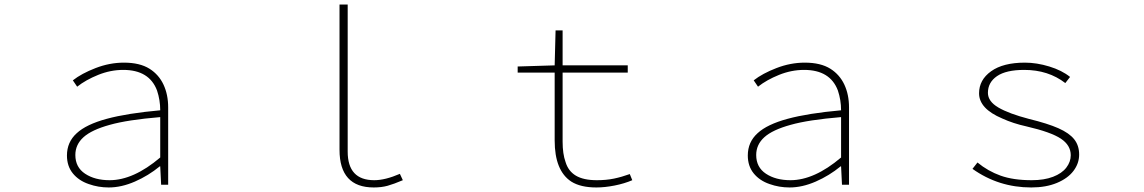

<svg xmlns="http://www.w3.org/2000/svg" viewBox="-20 -814 5040 846"><path d="M371 -3Q327 -18 301 -50Q275 -82 275 -129Q275 -188 318 -227Q360 -266 450.5 -290.5Q541 -315 686 -328Q686 -373 672 -415Q638 -506 523 -506Q467 -506 412.5 -484Q358 -462 320 -432L301 -460Q339 -490 401 -514Q463 -538 526 -538Q596 -538 639 -511Q680 -485 700.5 -441Q721 -397 721 -341V0H690L686 -81H684Q634 -40 574.5 -14Q515 12 459 12Q413 12 371 -3ZM686 -120V-298Q542 -286 464 -264Q384 -242 348 -209.5Q312 -177 312 -131Q312 -77 355 -48.5Q398 -20 463 -20Q568 -20 686 -120Z M1476 -154V-794H1512V-146Q1512 -20 1629 -20Q1677 -20 1742 -48L1755 -20Q1715 -3 1688 4.5Q1661 12 1627 12Q1476 12 1476 -154Z M2497 -14Q2424 -62 2424 -195V-494H2261V-521L2424 -526L2428 -680H2459V-526H2746V-494H2459V-190Q2459 -136 2472 -100Q2484 -60 2517.5 -40Q2551 -20 2610 -20Q2651 -20 2685 -27Q2719 -34 2755 -47L2766 -20Q2731 -5 2688 3.5Q2645 12 2608 12Q2538 12 2497 -14Z M3371 -3Q3327 -18 3301 -50Q3275 -82 3275 -129Q3275 -188 3318 -227Q3360 -266 3450.5 -290.5Q3541 -315 3686 -328Q3686 -373 3672 -415Q3638 -506 3523 -506Q3467 -506 3412.5 -484Q3358 -462 3320 -432L3301 -460Q3339 -490 3401 -514Q3463 -538 3526 -538Q3596 -538 3639 -511Q3680 -485 3700.5 -441Q3721 -397 3721 -341V0H3690L3686 -81H3684Q3634 -40 3574.5 -14Q3515 12 3459 12Q3413 12 3371 -3ZM3686 -120V-298Q3542 -286 3464 -264Q3384 -242 3348 -209.5Q3312 -177 3312 -131Q3312 -77 3355 -48.5Q3398 -20 3463 -20Q3568 -20 3686 -120Z M4265 -70 4287 -98Q4333 -60 4389 -40Q4445 -20 4526 -20Q4581 -20 4620 -35Q4659 -50 4678.5 -75.5Q4698 -101 4698 -130Q4698 -174 4654.5 -203Q4611 -232 4503 -257Q4444 -270 4396 -292Q4294 -335 4294 -403Q4294 -462 4347 -500Q4400 -538 4496 -538Q4548 -538 4603.5 -521Q4659 -504 4695 -475L4674 -448Q4599 -506 4493 -506Q4413 -506 4373 -478.5Q4333 -451 4333 -405Q4333 -367 4379.5 -340Q4426 -313 4514 -290Q4596 -270 4643.5 -249Q4691 -228 4713 -200.5Q4735 -173 4735 -133Q4735 -94 4710 -61Q4685 -28 4637 -8Q4589 12 4524 12Q4380 12 4265 -70Z"/></svg>

Font: Merged Yaku Han JP Thin
Style: Regular
Weight: 250
Designer: Ryoko NISHIZUKA 西塚涼子 (kana, bopomofo & ideographs); Paul D. Hunt (Latin, Greek & Cyrillic); Sandoll Communications 산돌커뮤니
Foundry: Adobe
Version: Version 2.004